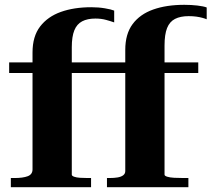

<svg xmlns="http://www.w3.org/2000/svg" viewBox="-20 -777 878 797"><path d="M18 -518H418V-474H18ZM392 -518H803V-474H392ZM500 -67V-570Q500 -636 530.5 -677Q561 -718 616 -737.5Q671 -757 745 -757Q774 -757 799.5 -754Q825 -751 838 -746V-697Q831 -700 820 -703Q809 -706 795 -708Q781 -710 763 -710Q729 -710 706.5 -698.5Q684 -687 673.5 -660.5Q663 -634 663 -588V-52Q663 -47 674 -43.5Q685 -40 703 -39Q721 -38 743 -38H762V0H424V-38H434Q454 -38 468.5 -40.5Q483 -43 491.5 -49.5Q500 -56 500 -67ZM278 -52Q278 -47 287.5 -43.5Q297 -40 312 -39Q327 -38 344 -38H358V0H25V-38H40Q75 -38 95 -45.5Q115 -53 115 -74V-559Q115 -626 146.5 -667Q178 -708 232.5 -727.5Q287 -747 359 -747Q389 -747 415.5 -742.5Q442 -738 454 -733V-684Q440 -689 420 -694.5Q400 -700 376 -700Q343 -700 321 -688.5Q299 -677 288.5 -651Q278 -625 278 -581Z"/></svg>

Font: Roboto Serif 120pt Expanded SemiBold
Style: Regular
Weight: 600
Width: 7
Designer: Greg Gazdowicz
Foundry: Commercial Type
Version: Version 1.008